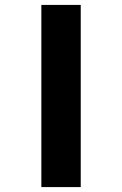

<svg xmlns="http://www.w3.org/2000/svg" viewBox="-20 -760 496 780"><path d="M148 0V-740H308V0Z"/></svg>

Font: Lexend Giga
Style: Bold
Weight: 700
Version: Version 1.007